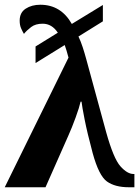

<svg xmlns="http://www.w3.org/2000/svg" viewBox="-23 -790 590 810"><path d="M-3 0H169L265 -217Q280 -250 296 -294Q312 -338 317 -361H321Q323 -342 334 -286Q345 -230 368 -144Q394 -49 428 -24.5Q462 0 521 0H544V-56H540Q514 -56 485 -88.5Q456 -121 425 -232L341 -540Q334 -566 326 -590.5Q318 -615 308 -636L411 -700V-769L280 -689Q234 -770 147 -770Q111 -770 85.5 -753.5Q60 -737 60 -703Q60 -684 66 -670.5Q72 -657 78 -647Q90 -662 108.5 -676Q127 -690 157 -690Q196 -690 221 -652L127 -594V-524L250 -600Q254 -589 258 -575.5Q262 -562 266 -547Z"/></svg>

Font: Noto Serif SemiCondensed Extra
Style: Regular
Weight: 800
Width: 4
Designer: Monotype Design Team
Foundry: Monotype Imaging Inc.
Version: Version 1.002